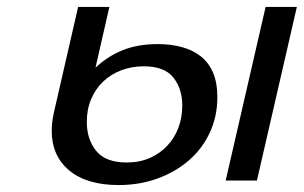

<svg xmlns="http://www.w3.org/2000/svg" viewBox="-20 -520 875 553"><path d="M129 -143Q129 -168 135 -195L205 -500H295L255 -325Q290 -358 333.5 -375.5Q377 -393 434 -393Q472 -393 503.5 -384.5Q535 -376 558 -358Q581 -340 593.5 -311Q606 -282 606 -240Q606 -185 584.5 -138.5Q563 -92 524.5 -58.5Q486 -25 434 -6Q382 13 322 13Q230 13 179.5 -29Q129 -71 129 -143ZM230 -169Q230 -119 257 -85.5Q284 -52 345 -52Q382 -52 411.5 -65Q441 -78 462 -100.5Q483 -123 494 -152.5Q505 -182 505 -216Q505 -264 479.5 -296.5Q454 -329 394 -329Q359 -329 329 -317.5Q299 -306 277 -285Q255 -264 242.5 -234.5Q230 -205 230 -169ZM630 0 745 -500H835L720 0Z"/></svg>

Font: Perun
Style: Italic
Weight: 400
Italic angle: -12°
Foundry: Copyright (c) Stefan Peev, Context Ltd, 2016
Version: Version 1.027